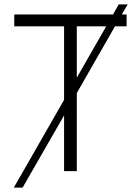

<svg xmlns="http://www.w3.org/2000/svg" viewBox="-20 -780 640 875"><path d="M330 -660H464L330 -426ZM272 0H330V-356L504 -660H557V-714H535L562 -760H521L495 -714H45V-660H272V-325L43 75H83L272 -254Z"/></svg>

Font: Noto Sans Mono UI Light
Style: Regular
Weight: 300
Designer: Monotype Design team
Foundry: Monotype Imaging Inc.
Version: 1.000